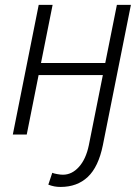

<svg xmlns="http://www.w3.org/2000/svg" viewBox="-20 -548 563 782"><path d="M194.3 -528.3 147 -291.5H408.7L456.1 -528.3H513.2L398.9 43.5Q380.9 131.8 337.6 172.6Q294.4 213.4 226.6 213.4Q212.9 213.4 201.4 211.2Q189.9 209 176.8 204.1L192.9 155.8Q199.2 158.7 212.9 161.1Q226.6 163.6 236.3 163.6Q272.9 163.6 301.5 131.8Q330.1 100.1 341.8 43.5L398.9 -242.2H137.2L88.9 0H32.2L137.7 -528.3Z"/></svg>

Font: Franko
Style: Light Italic
Weight: 300
Designer: Google
Version: Version 1.200310; 2013